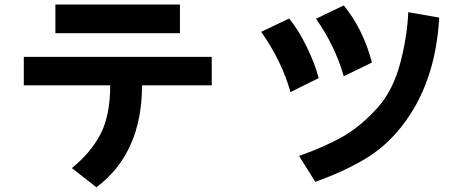

<svg xmlns="http://www.w3.org/2000/svg" viewBox="-20 -751 2040 831"><path d="M219.7 -607.4V-731.4H758.8V-607.4ZM83 -381.8V-504.9H896.5V-381.8H594.7Q594.7 -88.9 397.5 59.6L291 -23.4Q372.1 -88.9 414.6 -169.9Q457 -251 457 -381.8Z M1110.4 -613.3 1231.4 -670.9Q1271.5 -622.1 1307.1 -549.3Q1342.8 -476.6 1359.4 -413.1L1237.3 -352.5Q1199.2 -487.3 1110.4 -613.3ZM1347.7 -669.9 1467.8 -727.5Q1551.8 -625 1589.8 -480.5L1467.8 -420.9Q1430.7 -551.8 1347.7 -669.9ZM1274.4 -76.2Q1385.7 -115.2 1464.4 -160.2Q1543 -205.1 1616.2 -287.1Q1680.7 -360.4 1711.4 -474.6Q1742.2 -588.9 1747.1 -698.2L1880.9 -674.8Q1865.2 -389.6 1717.8 -203.1Q1648.4 -115.2 1557.6 -61.5Q1466.8 -7.8 1344.7 36.1Z"/></svg>

Font: Gothic A1 ExtraBold
Style: Regular
Weight: 800
Designer: HanYang I&C Co.,Ltd.
Foundry: HanYang I&C Co.,Ltd.
Version: Version 2.50